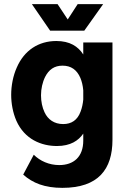

<svg xmlns="http://www.w3.org/2000/svg" viewBox="-20 -719 619 927"><path d="M387 -571 478 -699H355L307 -625L258 -699H134L222 -571ZM382 -514V-456C357 -495 317 -521 252 -521C166 -521 97 -476 61 -393C43 -353 34 -305 34 -261C34 -220 42 -175 59 -136C99 -46 180 -14 255 -14C320 -14 359 -40 382 -74V-40C382 38 336 78 266 78C217 78 173 58 143 28L92 124C138 165 196 188 281 188C455 188 523 98 523 -44V-514ZM369 -180C354 -139 325 -120 285 -120C242 -120 211 -142 195 -177C184 -200 178 -229 178 -259C178 -290 185 -322 198 -348C216 -383 242 -402 282 -402C323 -402 351 -382 368 -343C375 -326 380 -306 382 -283V-238C380 -218 376 -198 369 -180Z"/></svg>

Font: Arthouse Owned
Style: Bold
Weight: 700
Designer: Jeremy Tribby
Foundry: Tribby Type
Version: Version 1.000;PS 001.000;hotconv 1.0.88;makeotf.lib2.5.64775